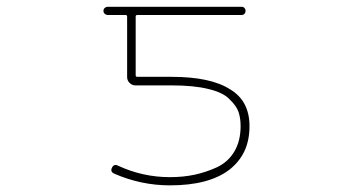

<svg xmlns="http://www.w3.org/2000/svg" viewBox="-20 -564 1040 570"><path d="M484.4 -13.7Q398.4 -13.7 318.4 -48.8Q306.6 -54.7 312.5 -66.4Q318.4 -78.1 330.1 -72.3Q403.3 -38.1 484.4 -38.1Q524.4 -38.1 558.1 -45.4Q591.8 -52.7 624 -67.4Q657.2 -83 675.8 -114.3Q694.3 -145.5 694.3 -189.5Q694.3 -213.9 688 -231.9Q681.6 -250 662.1 -268.6Q643.6 -289.1 598.6 -299.8Q555.7 -310.5 489.3 -310.5H381.8Q372.1 -310.5 364.7 -317.9Q357.4 -325.2 357.4 -335V-514.6Q357.4 -519.5 352.5 -519.5H299.8Q294.9 -519.5 291 -522.9Q287.1 -526.4 287.1 -531.7Q287.1 -537.1 291 -540.5Q294.9 -543.9 299.8 -543.9H697.3Q702.1 -543.9 705.6 -540.5Q709 -537.1 709 -531.7Q709 -526.4 705.6 -522.9Q702.1 -519.5 697.3 -519.5H387.7Q382.8 -519.5 382.8 -514.6V-340.8Q382.8 -335.9 387.7 -335.9H489.3Q605.5 -335.9 663.1 -298.8Q692.4 -281.2 706.5 -253.9Q720.7 -226.6 720.7 -189.5Q720.7 -147.5 705.6 -115.2Q690.4 -83 660.2 -59.6Q599.6 -13.7 484.4 -13.7Z"/></svg>

Font: Rounded-X Mgen+ 1m thin
Style: Regular
Weight: 100
Designer: [Source Han Sans]
Ryoko NISHIZUKA  (kana & ideographs); Paul D. Hunt (Latin, Greek & Cyrillic); Wenlong ZHANG  (bopomofo
Version: Version 1.059.20150602